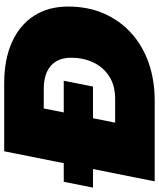

<svg xmlns="http://www.w3.org/2000/svg" viewBox="50 -796 740 893"><g transform="rotate(-90 419.5 -350.0)"><path d="M22 0 162 -700H478Q589 -700 669 -664Q749 -628 792 -561.5Q835 -495 835 -403Q835 -310 802.5 -236Q770 -162 711.5 -109Q653 -56 573 -28Q493 0 397 0ZM295 -184H405Q468 -184 510.5 -211.5Q553 -239 575 -285.5Q597 -332 597 -389Q597 -450 559.5 -483Q522 -516 451 -516H361ZM-7 -287 20 -423H490L463 -287Z"/></g></svg>

Font: Montserrat Black
Style: Italic
Weight: 900
Italic angle: -11.3°
Designer: Julieta Ulanovsky
Foundry: Julieta Ulanovsky
Version: Version 9.000; ttfautohint (v1.8.4.7-5d5b)